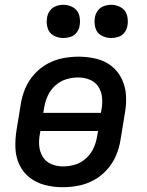

<svg xmlns="http://www.w3.org/2000/svg" viewBox="-20 -775 616 803"><path d="M242 8Q275 8 308.5 1.5Q342 -5 373 -22Q404 -39 428 -66Q452 -93 465.5 -125Q479 -157 484 -190L502 -300Q509 -338 507 -375Q505 -412 489.5 -444.5Q474 -477 446 -499Q418 -521 382 -529.5Q346 -538 309 -538Q276 -538 242.5 -531.5Q209 -525 178 -508Q147 -491 123 -464Q99 -437 85.5 -405Q72 -373 67 -340L49 -230Q43 -192 44.5 -155Q46 -118 61.5 -85.5Q77 -53 105 -31.5Q133 -10 169 -1Q205 8 242 8ZM402 -303H161L165 -326Q169 -351 180 -375Q191 -399 211.5 -417.5Q232 -436 257 -443.5Q282 -451 307 -451Q333 -451 356 -441.5Q379 -432 392 -411.5Q405 -391 407 -365.5Q409 -340 404 -314ZM244 -79Q218 -79 195 -88.5Q172 -98 159 -119Q146 -140 144 -165Q142 -190 147 -216L149 -227H390L386 -204Q382 -179 371 -155Q360 -131 339.5 -112.5Q319 -94 294 -86.5Q269 -79 244 -79ZM445 -616Q460 -616 475.5 -621Q491 -626 501 -639.5Q511 -653 513 -668Q517 -691 511 -712Q505 -733 486 -744Q467 -755 445 -755Q430 -755 414.5 -749.5Q399 -744 389 -730.5Q379 -717 377 -702Q373 -680 379 -658.5Q385 -637 404 -626.5Q423 -616 445 -616ZM245 -616Q260 -616 275.5 -621Q291 -626 301 -639.5Q311 -653 313 -668Q317 -691 311 -712Q305 -733 286 -744Q267 -755 245 -755Q230 -755 214.5 -749.5Q199 -744 189 -730.5Q179 -717 177 -702Q173 -680 179 -658.5Q185 -637 204 -626.5Q223 -616 245 -616Z"/></svg>

Font: Iosevka Sparkle Medium
Style: Italic
Weight: 500
Italic angle: -9°
Designer: Belleve Invis
Foundry: Belleve Invis
Version: Version 4.5.0; ttfautohint (v1.8.3)